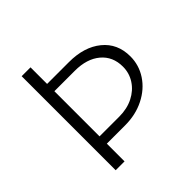

<svg xmlns="http://www.w3.org/2000/svg" viewBox="-172 -804 950 950"><g transform="rotate(-45 302.5 -329.0)"><path d="M562 -347Q562 -286 528.5 -235Q495 -184 435.5 -154Q376 -124 302 -124H174V0H112V-658H174V-542H327Q433 -542 497.5 -489.5Q562 -437 562 -347ZM500 -337Q500 -408 450.5 -449.5Q401 -491 317 -491H174V-175H312Q367 -175 409.5 -196.5Q452 -218 476 -255Q500 -292 500 -337Z"/></g></svg>

Font: Isabella Sans
Style: Regular
Weight: 400
Designer: Original fonts by Christian Thalmann (Catharsis Fonts), Modifications by Cristiano Sobral
Version: Version 0.002;July 12, 2020;FontCreator 13.0.0.2655 64-bit; 